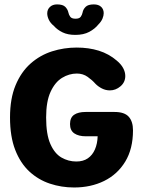

<svg xmlns="http://www.w3.org/2000/svg" viewBox="-20 -841 659 872"><path d="M316.5 10.5Q259 10.5 206.5 -7Q154 -24.5 113.2 -62.2Q72.5 -100 49 -160.5Q25.5 -221 25.5 -307.5Q25.5 -393.5 50.8 -454Q76 -514.5 119 -552.5Q162 -590.5 216.2 -607.8Q270.5 -625 328 -625Q383 -625 428.8 -610.8Q474.5 -596.5 510 -566Q530 -549.5 539.5 -531.5Q549 -513.5 549 -496Q549 -467.5 527.2 -449Q505.5 -430.5 479 -430.5Q460 -430.5 442.8 -439.2Q425.5 -448 413 -461Q399.5 -476.5 378.2 -491.8Q357 -507 329 -507Q294 -507 262 -487.5Q230 -468 209.8 -424.2Q189.5 -380.5 189.5 -307.5Q189.5 -230.5 208.8 -187Q228 -143.5 259.2 -125.5Q290.5 -107.5 326.5 -107.5Q358 -107.5 379 -122Q400 -136.5 411.2 -162.5Q422.5 -188.5 423.5 -222H370Q337 -222 317.5 -235.2Q298 -248.5 298 -277.5Q298 -307 316.8 -319.8Q335.5 -332.5 368.5 -332.5H500.5Q545 -332.5 564.5 -311Q584 -289.5 584 -249Q584 -165 548.8 -107Q513.5 -49 453 -19.2Q392.5 10.5 316.5 10.5ZM406 -821Q427.5 -821 439.2 -810Q451 -799 451 -781Q451 -770 445.5 -756.5Q440 -743 426.5 -729.5Q411 -710 385.2 -696.2Q359.5 -682.5 322 -682.5Q288 -682.5 264.2 -694Q240.5 -705.5 225 -723Q208.5 -736.5 201.5 -751.8Q194.5 -767 194.5 -780Q194.5 -798 206.8 -809.5Q219 -821 239 -821Q265.5 -821 276.5 -809.8Q287.5 -798.5 290.5 -784.5Q292.5 -774 299 -765Q305.5 -756 323 -756Q340.5 -756 346.8 -765Q353 -774 355 -784Q357.5 -798.5 368.8 -809.8Q380 -821 406 -821Z"/></svg>

Font: Sono Monospace
Style: Bold
Weight: 700
Designer: Tyler Finck
Foundry: Tyler Finck
Version: Version 2.112